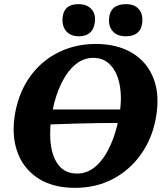

<svg xmlns="http://www.w3.org/2000/svg" viewBox="-20 -897 782 926"><path d="M341 9Q234 9 162.5 -38Q91 -85 62.5 -167.5Q34 -250 54 -357Q74 -459 128.5 -532.5Q183 -606 264 -645.5Q345 -685 442 -685Q546 -685 618.5 -641Q691 -597 721.5 -516Q752 -435 731 -324Q713 -227 659 -151.5Q605 -76 524 -33.5Q443 9 341 9ZM352 -60Q402 -60 442 -95Q482 -130 511 -192.5Q540 -255 555 -338Q569 -417 558.5 -480.5Q548 -544 515 -581Q482 -618 430 -618Q383 -618 344 -586Q305 -554 276.5 -496Q248 -438 233 -362Q217 -278 224 -209.5Q231 -141 262.5 -100.5Q294 -60 352 -60ZM198 -296V-369H588V-304Q523 -304 466 -303.5Q409 -303 345.5 -301Q282 -299 198 -296ZM361 -722Q320 -722 299 -747Q278 -772 282 -813Q288 -877 358 -877Q399 -877 421 -853Q443 -829 437 -787Q427 -722 361 -722ZM587 -722Q546 -722 524.5 -745.5Q503 -769 506 -808Q512 -877 588 -877Q628 -877 649 -853.5Q670 -830 666 -788Q659 -722 587 -722Z"/></svg>

Font: Vollkorn ExtraBold
Style: Italic
Weight: 800
Italic angle: -11°
Designer: Friedrich Althausen
Foundry: Friedrich Althausen
Version: Version 5.000; ttfautohint (v1.8.3)